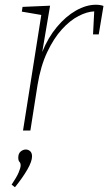

<svg xmlns="http://www.w3.org/2000/svg" viewBox="-20 -550 456 809"><path d="M77 0 154 -487 72 -501 75 -521 191 -526 158 -331Q182 -391 219.5 -436Q257 -481 300 -505.5Q343 -530 384 -530Q402 -530 416 -525L396 -405H372L377 -502Q347 -501 311 -482.5Q275 -464 240.5 -426Q206 -388 178.5 -329.5Q151 -271 138 -191L108 0ZM43 239 29 228Q50 197 58.5 177Q67 157 67 147Q67 137 62 132Q57 127 57 114Q57 97 67 88.5Q77 80 89 80Q99 80 107 87Q115 94 115 109Q115 130 95.5 164Q76 198 43 239Z"/></svg>

Font: Bitter ExtraLight
Style: Italic
Weight: 200
Italic angle: -9°
Designer: Sol Matas, and Bitter project Authors
Foundry: Sol Matas
Version: Version 2.001